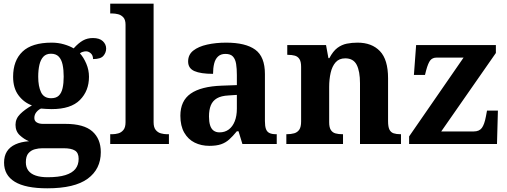

<svg xmlns="http://www.w3.org/2000/svg" viewBox="-20 -780 2747 1040"><path d="M236 240Q118 240 60 204.5Q2 169 2 101Q2 65 17.5 40.5Q33 16 63.5 2Q94 -12 137 -15Q110 -26 87 -47.5Q64 -69 64 -104Q64 -137 89 -162Q114 -187 153 -209Q109 -225 80 -264Q51 -303 51 -364Q51 -452 102 -500.5Q153 -549 260 -549Q295 -549 326 -540Q357 -531 379 -518Q405 -547 429 -560.5Q453 -574 483 -574Q519 -574 537 -557Q555 -540 555 -517Q555 -495 540 -477.5Q525 -460 484 -460Q484 -480 472 -491Q460 -502 446 -502Q438 -502 428 -499Q418 -496 413 -491Q433 -469 447.5 -435Q462 -401 462 -364Q462 -288 413 -238.5Q364 -189 260 -189Q249 -189 230 -190Q211 -191 202 -192Q188 -186 177 -172.5Q166 -159 166 -141Q166 -125 179 -117Q192 -109 213 -109H334Q434 -109 480 -68.5Q526 -28 526 44Q526 136 455 188Q384 240 236 240ZM238 180Q297 180 334 168.5Q371 157 388.5 135Q406 113 406 80Q406 48 386 35.5Q366 23 325 23H209Q189 23 168.5 28.5Q148 34 134 50Q120 66 120 99Q120 126 133.5 144Q147 162 173.5 171Q200 180 238 180ZM257 -248Q284 -248 298.5 -262Q313 -276 319 -302.5Q325 -329 325 -365Q325 -402 319 -430Q313 -458 298 -473.5Q283 -489 256 -489Q230 -489 215 -473Q200 -457 193.5 -429Q187 -401 187 -364Q187 -312 202.5 -280Q218 -248 257 -248Z M577 0V-53H589Q604 -53 620.5 -57.5Q637 -62 648.5 -76Q660 -90 660 -118V-646Q660 -673 648 -686Q636 -699 619.5 -703Q603 -707 589 -707H577V-760H812V-118Q812 -90 823.5 -76Q835 -62 852 -57.5Q869 -53 883 -53H895V0Z M1114 10Q1070 10 1034.5 -7.5Q999 -25 978 -61.5Q957 -98 957 -153Q957 -234 1013 -273Q1069 -312 1181 -316L1263 -319V-374Q1263 -408 1259 -433.5Q1255 -459 1242 -473.5Q1229 -488 1201 -488Q1176 -488 1161 -474Q1146 -460 1140 -435.5Q1134 -411 1134 -380Q1067 -380 1033 -395Q999 -410 999 -447Q999 -484 1027 -506Q1055 -528 1102 -538.5Q1149 -549 1205 -549Q1310 -549 1362.5 -511Q1415 -473 1415 -379V-124Q1415 -97 1420.5 -81.5Q1426 -66 1439.5 -59.5Q1453 -53 1475 -53H1479V0H1293L1272 -69H1263Q1241 -42 1221.5 -24.5Q1202 -7 1177 1.5Q1152 10 1114 10ZM1169 -63Q1198 -63 1219 -78.5Q1240 -94 1251.5 -123Q1263 -152 1263 -191V-266L1218 -263Q1178 -261 1155 -247.5Q1132 -234 1122 -209.5Q1112 -185 1112 -149Q1112 -121 1118 -101.5Q1124 -82 1137 -72.5Q1150 -63 1169 -63Z M1531 0V-53H1533Q1556 -53 1573.5 -58Q1591 -63 1601 -77.5Q1611 -92 1611 -122V-418Q1611 -446 1602 -460Q1593 -474 1577 -478.5Q1561 -483 1539 -483H1536V-536H1746L1759 -465H1764Q1784 -503 1807.5 -520.5Q1831 -538 1858.5 -543.5Q1886 -549 1917 -549Q1994 -549 2038 -503Q2082 -457 2082 -356V-124Q2082 -93 2089.5 -78Q2097 -63 2112 -58Q2127 -53 2149 -53H2152V0H1930V-329Q1930 -394 1912 -429Q1894 -464 1850 -464Q1817 -464 1798 -442.5Q1779 -421 1771 -385.5Q1763 -350 1763 -309V-118Q1763 -90 1772 -76Q1781 -62 1797 -57.5Q1813 -53 1835 -53H1838V0Z M2196 0V-41L2491 -468H2345Q2323 -468 2311 -453.5Q2299 -439 2288 -398L2282 -374H2222L2234 -536H2666V-493L2370 -68H2546Q2576 -68 2590 -87Q2604 -106 2612 -149L2618 -181H2677L2672 0Z"/></svg>

Font: Noto Serif Kannada
Style: Bold
Weight: 700
Version: Version 2.003